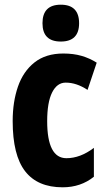

<svg xmlns="http://www.w3.org/2000/svg" viewBox="-20 -788 455 818"><path d="M247 10Q140 10 87 -58.5Q34 -127 34 -272Q34 -354 56.5 -419Q79 -484 127 -522Q175 -560 250 -560Q293 -560 327.5 -550Q362 -540 392 -521L353 -405Q306 -436 260 -436Q223 -436 202 -394Q181 -352 181 -272Q181 -114 263 -114Q322 -114 380 -158V-35Q324 10 247 10ZM239 -768Q317 -768 317 -689Q317 -611 239 -611Q161 -611 161 -689Q161 -768 239 -768Z"/></svg>

Font: Noto Sans Myanmar UI ExtraCondensed ExtraBold
Style: Regular
Weight: 800
Width: 2
Designer: Monotype Design Team
Foundry: Monotype Imaging Inc.
Version: Version 2.103; ttfautohint (v1.8.4.7-5d5b)